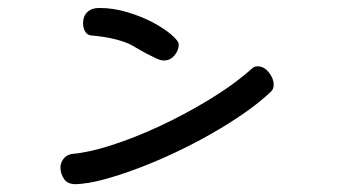

<svg xmlns="http://www.w3.org/2000/svg" viewBox="-20 -479 845 482"><path d="M613.3 -307.6Q618.2 -312.5 627 -312.5Q642.6 -312.5 654.8 -297.4Q667 -282.2 667 -266.6Q667 -254.9 660.2 -249Q632.8 -222.7 594.2 -195.8Q555.7 -168.9 511.2 -143.6Q466.8 -118.2 418.9 -95.7Q371.1 -73.2 325.7 -56.2Q280.3 -39.1 240.2 -28.3Q200.2 -17.6 169.9 -16.6Q149.4 -16.6 140.6 -29.8Q131.8 -43 131.8 -58.6Q131.8 -70.3 139.6 -80.6Q147.5 -90.8 162.1 -92.8Q201.2 -95.7 259.3 -114.3Q317.4 -132.8 380.4 -162.1Q443.4 -191.4 505.4 -229Q567.4 -266.6 613.3 -307.6ZM212.9 -389.6Q200.2 -389.6 194.3 -398.9Q188.5 -408.2 188.5 -420.9Q188.5 -438.5 199.2 -448.7Q210 -459 229.5 -459Q264.6 -459 300.3 -448.2Q335.9 -437.5 364.3 -422.4Q392.6 -407.2 410.6 -391.6Q428.7 -376 428.7 -367.2Q428.7 -352.5 418 -339.8Q407.2 -327.1 391.6 -327.1Q383.8 -327.1 373 -332Q362.3 -336.9 350.1 -343.3Q337.9 -349.6 325.7 -356.9Q313.5 -364.3 303.7 -369.1Q266.6 -384.8 212.9 -389.6Z"/></svg>

Font: Gamja Flower
Style: Regular
Weight: 400
Designer: YoonDesign Inc.
Foundry: YoonDesign Inc.
Version: Version 3.00;build 20171102